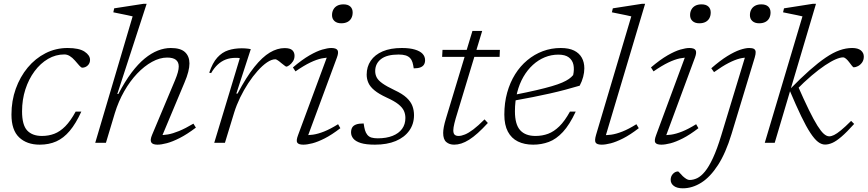

<svg xmlns="http://www.w3.org/2000/svg" viewBox="-20 -754 4582 1014"><path d="M320 -466.5Q274 -466.5 233.8 -443Q193.5 -419.5 162.5 -377.8Q131.5 -336 114 -281.8Q96.5 -227.5 96.5 -166Q96.5 -94 123.5 -65Q150.5 -36 201.5 -36Q236.5 -36 266.8 -47.5Q297 -59 324.8 -87Q352.5 -115 379.5 -164.5H409.5Q380.5 -101 348.2 -62.8Q316 -24.5 277.2 -7.2Q238.5 10 190 10Q121.5 10 81 -28.5Q40.5 -67 40.5 -149Q40.5 -221.5 63.2 -285Q86 -348.5 126.2 -397Q166.5 -445.5 220.5 -473Q274.5 -500.5 337 -500.5Q398 -500.5 426.8 -481.2Q455.5 -462 455.5 -438Q455.5 -420 443.5 -408.5Q431.5 -397 415 -396.5Q408.5 -396.5 399 -407.5Q389.5 -418.5 376 -434Q362 -450 348.2 -458.2Q334.5 -466.5 320 -466.5Z M586.5 -156.5 539.5 0H483L680.5 -667.5Q671.5 -670 652.8 -673.8Q634 -677.5 613.5 -681.8Q593 -686 578.5 -689L583 -710L738.5 -734H754.5L599.5 -257.5H605Q639.5 -323.5 674.2 -369.8Q709 -416 744 -444.8Q779 -473.5 813.8 -487Q848.5 -500.5 882 -500.5Q934 -500.5 957.2 -478.5Q980.5 -456.5 980.5 -419Q980.5 -399.5 974.2 -374.5Q968 -349.5 954 -317L829.5 -20L820 -41Q841 -39.5 866.8 -44Q892.5 -48.5 926 -62.2Q959.5 -76 1001.5 -101L1014.5 -80Q967.5 -44.5 929 -25Q890.5 -5.5 861.2 2.2Q832 10 811.5 10Q786 10 778.8 -2.2Q771.5 -14.5 783.5 -42.5L904.5 -330.5Q914.5 -354.5 919.2 -372Q924 -389.5 924 -403Q924 -426 909 -438Q894 -450 862.5 -450Q824 -450 783 -427.5Q742 -405 704.2 -365.2Q666.5 -325.5 636 -272Q605.5 -218.5 586.5 -156.5Z M1246.5 -446.5Q1242.5 -448 1236.5 -448.2Q1230.5 -448.5 1224.5 -448.5Q1196 -448.5 1172.8 -439.8Q1149.5 -431 1130.2 -413.2Q1111 -395.5 1095 -368L1085 -370Q1102.5 -422.5 1127.8 -450.2Q1153 -478 1185.5 -488.5Q1218 -499 1257 -499Q1265 -499 1273.2 -498.5Q1281.5 -498 1289.8 -497Q1298 -496 1304.5 -494.5L1228 -259.5H1234.5Q1281 -347.5 1323.2 -400.2Q1365.5 -453 1405 -476.5Q1444.5 -500 1483 -500Q1512 -500 1523.8 -488.8Q1535.5 -477.5 1535.5 -459.5Q1535.5 -442.5 1527 -429.8Q1518.5 -417 1508 -409.5Q1497.5 -402 1492 -402Q1490 -402 1482.2 -408Q1474.5 -414 1465.5 -421Q1456.5 -429 1447.5 -435Q1438.5 -441 1434.5 -441Q1414.5 -441 1390.2 -424.5Q1366 -408 1340.5 -379.5Q1315 -351 1291.2 -314.8Q1267.5 -278.5 1248.2 -238.8Q1229 -199 1217 -160.5L1168 0H1111.5Z M1554 -40 1712.5 -468 1726.5 -449.5Q1705.5 -451 1679 -445.5Q1652.5 -440 1618.5 -423.8Q1584.5 -407.5 1540.5 -377L1527 -398Q1576 -439.5 1614.8 -461.8Q1653.5 -484 1682.2 -492.2Q1711 -500.5 1729.5 -500.5Q1755.5 -500.5 1762.5 -489Q1769.5 -477.5 1759.5 -450.5L1600 -19.5L1586 -41Q1606.5 -39 1632.8 -42.8Q1659 -46.5 1691.8 -59.5Q1724.5 -72.5 1765.5 -98L1777.5 -77Q1732 -42 1695 -23.2Q1658 -4.5 1629.8 2.8Q1601.5 10 1582 10Q1557 10 1550 -0.5Q1543 -11 1554 -40ZM1733.5 -674Q1733.5 -691 1740.8 -704Q1748 -717 1761.5 -724Q1775 -731 1794 -731Q1817.5 -731 1830 -719.5Q1842.5 -708 1842.5 -688Q1842.5 -671 1835.5 -658Q1828.5 -645 1815 -638Q1801.5 -631 1782.5 -631Q1759.5 -631 1746.5 -642.8Q1733.5 -654.5 1733.5 -674Z M1900.5 -102Q1903.5 -81 1907.5 -66.8Q1911.5 -52.5 1920 -42Q1928.5 -31.5 1941.8 -27.5Q1955 -23.5 1975 -23.5Q2020.5 -23.5 2053.2 -36.5Q2086 -49.5 2103.5 -73.5Q2121 -97.5 2121 -131Q2121 -151.5 2113 -169Q2105 -186.5 2083.8 -203.5Q2062.5 -220.5 2021.5 -239Q1980.5 -258 1957.8 -276.8Q1935 -295.5 1925.8 -316Q1916.5 -336.5 1916.5 -360Q1916.5 -401.5 1938 -433.2Q1959.5 -465 2001 -482.8Q2042.5 -500.5 2102 -500.5Q2144 -500.5 2171.2 -492.2Q2198.5 -484 2211.8 -469.8Q2225 -455.5 2225 -436Q2225 -422.5 2219 -412.8Q2213 -403 2199.8 -398Q2186.5 -393 2165 -393Q2162.5 -411 2158.5 -424.5Q2154.5 -438 2145.5 -447.5Q2136.5 -457 2122 -461.5Q2107.5 -466 2085 -466Q2023 -466 1992.2 -442Q1961.5 -418 1961.5 -378.5Q1961.5 -360.5 1969.5 -345Q1977.5 -329.5 1999.5 -313.8Q2021.5 -298 2063.5 -278Q2105.5 -258.5 2127.8 -237.5Q2150 -216.5 2158.2 -193.8Q2166.5 -171 2166.5 -146Q2166.5 -99 2141.2 -63.8Q2116 -28.5 2070 -9.2Q2024 10 1960 10Q1913.5 10 1886 1.5Q1858.5 -7 1846.2 -21.8Q1834 -36.5 1834 -54.5Q1834 -70 1840 -80.5Q1846 -91 1860.5 -96.5Q1875 -102 1900.5 -102Z M2315 -453.5 2317 -490.5H2620L2618.5 -453.5ZM2386.5 -128Q2382.5 -114.5 2379.8 -102.8Q2377 -91 2375.5 -82Q2374 -73 2374 -66Q2374 -49 2381.2 -42.5Q2388.5 -36 2401.5 -36Q2416.5 -36 2435.5 -43.8Q2454.5 -51.5 2479.8 -70.5Q2505 -89.5 2539 -123.5L2556.5 -104.5Q2528 -73.5 2503.5 -51.5Q2479 -29.5 2457.5 -16Q2436 -2.5 2416.5 3.8Q2397 10 2378.5 10Q2353 10 2336.8 -4Q2320.5 -18 2320.5 -52Q2320.5 -65.5 2324 -84.2Q2327.5 -103 2335.5 -129L2475 -590.5H2526.5Z M2928.5 -465.5Q2891.5 -465.5 2857.2 -451.5Q2823 -437.5 2794.2 -411.2Q2765.5 -385 2744.2 -348.2Q2723 -311.5 2711.2 -265.5Q2699.5 -219.5 2699.5 -166.5Q2699.5 -97 2727 -66.5Q2754.5 -36 2808 -36Q2844 -36 2874.8 -47.5Q2905.5 -59 2934 -86.8Q2962.5 -114.5 2990 -164.5H3020.5Q2988 -95 2952.8 -57Q2917.5 -19 2878.5 -4.5Q2839.5 10 2796 10Q2749.5 10 2715.2 -6.8Q2681 -23.5 2662.2 -58.8Q2643.5 -94 2643.5 -149Q2643.5 -211 2658.5 -264.8Q2673.5 -318.5 2700.5 -361.8Q2727.5 -405 2764.8 -436Q2802 -467 2846.8 -483.8Q2891.5 -500.5 2941.5 -500.5Q2984.5 -500.5 3011.8 -487Q3039 -473.5 3052.5 -449.5Q3066 -425.5 3066 -393Q3066 -371.5 3059.8 -347.8Q3053.5 -324 3041.5 -301.5Q3004.5 -290.5 2965 -280Q2925.5 -269.5 2883 -260Q2840.5 -250.5 2794 -241.2Q2747.5 -232 2697 -223L2698 -253.5Q2764.5 -266.5 2812.8 -277.8Q2861 -289 2894.2 -298.8Q2927.5 -308.5 2949.2 -318Q2971 -327.5 2984.5 -337Q2998 -346.5 3007 -357.5Q3013.5 -387.5 3008.5 -411.8Q3003.5 -436 2984.2 -450.8Q2965 -465.5 2928.5 -465.5Z M3314 -667.5Q3305 -670 3286.2 -673.8Q3267.5 -677.5 3246.8 -681.8Q3226 -686 3211.5 -689L3216.5 -710L3371 -734H3387L3174 -20.5L3162 -41Q3182.5 -39 3208.5 -42.8Q3234.5 -46.5 3267.5 -59.5Q3300.5 -72.5 3341 -98L3353.5 -77Q3308 -42 3271 -23.2Q3234 -4.5 3205.8 2.8Q3177.5 10 3158 10Q3132.5 10 3125.8 -0.8Q3119 -11.5 3128 -42Z M3445 -40 3603.5 -468 3617.5 -449.5Q3596.5 -451 3570 -445.5Q3543.5 -440 3509.5 -423.8Q3475.5 -407.5 3431.5 -377L3418 -398Q3467 -439.5 3505.8 -461.8Q3544.5 -484 3573.2 -492.2Q3602 -500.5 3620.5 -500.5Q3646.5 -500.5 3653.5 -489Q3660.5 -477.5 3650.5 -450.5L3491 -19.5L3477 -41Q3497.5 -39 3523.8 -42.8Q3550 -46.5 3582.8 -59.5Q3615.5 -72.5 3656.5 -98L3668.5 -77Q3623 -42 3586 -23.2Q3549 -4.5 3520.8 2.8Q3492.5 10 3473 10Q3448 10 3441 -0.5Q3434 -11 3445 -40ZM3624.5 -674Q3624.5 -691 3631.8 -704Q3639 -717 3652.5 -724Q3666 -731 3685 -731Q3708.5 -731 3721 -719.5Q3733.5 -708 3733.5 -688Q3733.5 -671 3726.5 -658Q3719.5 -645 3706 -638Q3692.5 -631 3673.5 -631Q3650.5 -631 3637.5 -642.8Q3624.5 -654.5 3624.5 -674Z M3940.5 -674Q3940.5 -691 3947.8 -704Q3955 -717 3968.5 -724Q3982 -731 4000.5 -731Q4024.5 -731 4037 -719.5Q4049.5 -708 4049.5 -688Q4049.5 -671 4042.5 -658Q4035.5 -645 4022 -638Q4008.5 -631 3989.5 -631Q3966.5 -631 3953.5 -642.8Q3940.5 -654.5 3940.5 -674ZM3843.5 -46.5Q3813 54 3772 117.5Q3731 181 3683.5 210.8Q3636 240.5 3586 240.5Q3555.5 240.5 3538.8 228Q3522 215.5 3522 195.5Q3522 177 3534 164.2Q3546 151.5 3561 151.5Q3563 151.5 3569.5 158.8Q3576 166 3586 176.5Q3596.5 186 3605.2 191.2Q3614 196.5 3622 196.5Q3642 196.5 3662.2 186.8Q3682.5 177 3703.2 151.8Q3724 126.5 3745.5 80.2Q3767 34 3789 -38.5L3919.5 -468L3932 -449.5Q3912 -451 3886.8 -444.8Q3861.5 -438.5 3828.2 -421.5Q3795 -404.5 3751 -373L3736.5 -393.5Q3783.5 -434.5 3821.2 -457.8Q3859 -481 3888 -490.8Q3917 -500.5 3936.5 -500.5Q3953.5 -500.5 3961.8 -495.8Q3970 -491 3970.8 -480Q3971.5 -469 3966 -450.5Z M4289.5 -734 4071.5 0H4019L4218 -667.5Q4209 -670 4190 -673.8Q4171 -677.5 4150.5 -681.8Q4130 -686 4115.5 -689L4120.5 -710L4273.5 -734ZM4150 -277.5 4151.5 -282.5Q4209 -341.5 4255.8 -382.8Q4302.5 -424 4341.2 -450.2Q4380 -476.5 4414 -488.5Q4448 -500.5 4480.5 -500.5Q4511 -500.5 4526.5 -487.8Q4542 -475 4542 -455Q4542 -437 4533 -424.2Q4524 -411.5 4511.5 -405Q4499 -398.5 4489 -398.5Q4485.5 -398.5 4478.8 -407.2Q4472 -416 4464 -426.5Q4456 -437 4447.8 -444Q4439.5 -451 4432.5 -451Q4417.5 -451 4393.5 -440.8Q4369.5 -430.5 4337.2 -409Q4305 -387.5 4266 -354.5Q4227 -321.5 4182.5 -276L4191.5 -305Q4226.5 -225.5 4252.2 -173Q4278 -120.5 4297.2 -90Q4316.5 -59.5 4331.2 -46.8Q4346 -34 4359.5 -34Q4370.5 -34 4385 -41Q4399.5 -48 4421.2 -65.8Q4443 -83.5 4475 -115.5L4491 -99.5Q4452 -56 4424.2 -32.2Q4396.5 -8.5 4376 0.5Q4355.5 9.5 4337.5 9.5Q4318.5 9.5 4300 -4.8Q4281.5 -19 4259.8 -52Q4238 -85 4211.2 -140.5Q4184.5 -196 4150 -277.5Z"/></svg>

Font: Newsreader 9pt Light
Style: Italic
Weight: 300
Italic angle: -17°
Designer: Hugues Gentile
Foundry: Production Type
Version: Version 1.003